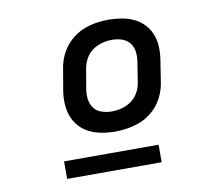

<svg xmlns="http://www.w3.org/2000/svg" viewBox="-62 -764 725 648"><g transform="rotate(-10 300.0 -440.5)"><path d="M306 -317Q283 -317 260.5 -321Q238 -325 218.5 -334.5Q199 -344 184.5 -360Q170 -376 162.5 -396.5Q155 -417 154 -440Q153 -463 157 -486L169 -556Q172 -576 180 -595.5Q188 -615 201 -631.5Q214 -648 231.5 -660.5Q249 -673 268.5 -680Q288 -687 308.5 -690Q329 -693 348 -693Q371 -693 394 -689Q417 -685 436.5 -675.5Q456 -666 470.5 -650Q485 -634 492.5 -613.5Q500 -593 500.5 -570Q501 -547 497 -524L486 -454Q483 -434 475 -414.5Q467 -395 454 -378.5Q441 -362 423.5 -349.5Q406 -337 386 -330Q366 -323 345.5 -320Q325 -317 306 -317ZM306 -386Q323 -386 340.5 -390.5Q358 -395 373 -405.5Q388 -416 397 -432Q406 -448 409 -465L420 -535Q423 -553 421 -570Q419 -587 409 -600Q399 -613 382.5 -618.5Q366 -624 349 -624Q332 -624 314.5 -619.5Q297 -615 282 -604.5Q267 -594 258 -578Q249 -562 246 -545L234 -475Q231 -457 233.5 -440Q236 -423 245.5 -410Q255 -397 272 -391.5Q289 -386 306 -386ZM118 -188V-248H442V-188Z"/></g></svg>

Font: Iosevka HT Medium Extended
Style: Italic
Weight: 500
Width: 7
Italic angle: -9°
Monospace: yes
Designer: Belleve Invis
Foundry: Belleve Invis
Version: Version 32.3.0; ttfautohint (v1.8.4)